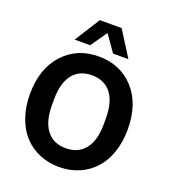

<svg xmlns="http://www.w3.org/2000/svg" viewBox="-159 -1014 1024 1143"><g transform="rotate(20 353.0 -442.5)"><path d="M345.2 9.8Q277.8 9.8 220.7 -14.4Q163.6 -38.6 122.6 -83Q81.5 -127.4 58.3 -193.6Q35.2 -259.8 35.2 -339.8Q35.2 -500.5 121.6 -595.2Q208 -689.9 345.2 -689.9Q482.9 -689.9 568.8 -595.5Q654.8 -501 654.8 -339.8Q654.8 -259.8 631.8 -193.6Q608.9 -127.4 567.9 -83Q526.9 -38.6 470 -14.4Q413.1 9.8 345.2 9.8ZM174.8 -734.9 275.9 -895H414.1L515.1 -734.9H418L345.2 -838.9L272.9 -734.9ZM181.2 -319.8Q181.2 -218.8 223.9 -163.8Q266.6 -108.9 345.2 -108.9Q423.8 -108.9 466.8 -163.8Q509.8 -218.8 509.8 -319.8V-359.9Q509.8 -461.9 467 -516.4Q424.3 -570.8 345.2 -570.8Q266.1 -570.8 223.6 -516.4Q181.2 -461.9 181.2 -359.9Z"/></g></svg>

Font: TASA Orbiter Text
Style: Bold
Weight: 700
Designer: Weizhong Zhang
Version: Version 1.000;Glyphs 3.1.2 (3151)